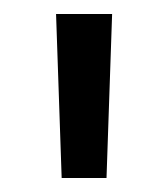

<svg xmlns="http://www.w3.org/2000/svg" viewBox="-20 -736 240 274"><path d="M60 -716H140L132 -482H68Z"/></svg>

Font: Oak Sans
Style: Regular
Weight: 400
Designer: Erik Kennedy, Walven
Foundry: Erik Kennedy, Walven
Version: Version 1.000